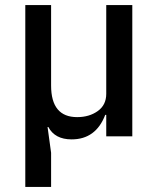

<svg xmlns="http://www.w3.org/2000/svg" viewBox="-20 -539 623 759"><path d="M80 200V-519H182V-201Q182 -76 285 -76Q333 -76 366.5 -100Q400 -124 400 -168V-519H503V0H400V-85H396Q359 12 263 12Q197 12 171 -37H168L182 65V200Z"/></svg>

Font: Anuphan Medium
Style: Regular
Weight: 500
Designer: Mike Abbink, Paul van der Laan, Pieter van Rosmalen, Mint Tantisuwanna
Foundry: Bold Monday; Cadson Demak
Version: Version 3.002;hotconv 1.0.109;makeotfexe 2.5.65596